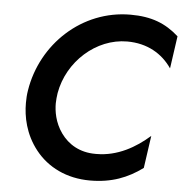

<svg xmlns="http://www.w3.org/2000/svg" viewBox="-52 -763 791 825"><g transform="rotate(5 343.5 -350.5)"><path d="M195 -350C219 -488 340 -597 474 -597C561 -597 626 -558 667 -498L687 -638C630 -689 569 -713 478 -713C269 -713 99 -553 67 -350C64 -332 63 -314 63 -296C63 -238 77 -163 130 -96C183 -29 265 12 366 12C459 12 528 -15 592 -62L612 -202C552 -149 475 -104 384 -104C382 -104 381 -104 379 -104C312 -104 262 -134 230 -179C198 -224 191 -272 191 -306C191 -320 193 -335 195 -350Z"/></g></svg>

Font: Jost Medium
Style: Italic
Weight: 500
Italic angle: -5°
Version: Version 3.710